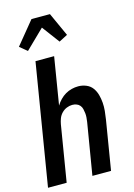

<svg xmlns="http://www.w3.org/2000/svg" viewBox="-143 -1052 785 1124"><g transform="rotate(-15 250.0 -489.5)"><path d="M97 -804 52 -841 165 -979H277L342 -836L290 -809L211 -915ZM3 0 124 -735H237L190 -448Q201 -466 216 -481.5Q231 -497 249 -507.5Q267 -518 287 -523Q307 -528 327 -528Q352 -528 375 -518.5Q398 -509 412 -490Q426 -471 432.5 -447.5Q439 -424 441 -399Q443 -374 440.5 -348.5Q438 -323 434 -298L385 0H272L324 -313Q326 -327 327 -340Q328 -353 326.5 -366Q325 -379 322 -391.5Q319 -404 311 -413.5Q303 -423 291 -427.5Q279 -432 265 -432Q248 -432 231 -425Q214 -418 201 -404.5Q188 -391 181.5 -374Q175 -357 172 -340L116 0Z"/></g></svg>

Font: Iosevka SS18
Style: Bold Italic
Weight: 700
Italic angle: -9°
Monospace: yes
Designer: Belleve Invis
Foundry: Belleve Invis
Version: Version 25.1.1; ttfautohint (v1.8.4)